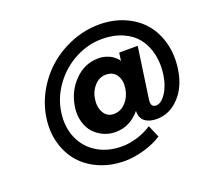

<svg xmlns="http://www.w3.org/2000/svg" viewBox="-141 -870 1277 1189"><g transform="rotate(-20 497.5 -275.5)"><path d="M121.1 -268.1Q134.3 -357.9 180.2 -438Q226.1 -518.1 293.2 -575.4Q360.4 -632.8 446.8 -666.5Q533.2 -700.2 624 -700.2Q714.8 -700.2 789.6 -668Q864.3 -635.7 912.6 -579.6Q960.9 -523.4 982.2 -444.1Q1003.4 -364.7 990.2 -273.9Q974.6 -163.1 911.1 -95.5Q847.7 -27.8 763.2 -27.8Q716.3 -27.8 688.5 -47.1Q660.6 -66.4 657.2 -106V-119.1Q590.3 -39.1 495.1 -39.1Q453.1 -39.1 416.3 -55.9Q379.4 -72.8 353.3 -102.1Q327.1 -131.3 314.9 -175.3Q302.7 -219.2 310.1 -270Q324.2 -368.7 390.9 -436.8Q457.5 -504.9 548.8 -504.9Q576.7 -504.9 601.6 -496.6Q626.5 -488.3 641.6 -476.8Q656.7 -465.3 665.5 -455.8Q674.3 -446.3 675.8 -440.9L683.1 -494.1H805.2L756.8 -157.2Q750 -107.9 787.1 -107.9Q819.8 -107.9 851.3 -154.5Q882.8 -201.2 893.1 -271Q903.3 -342.8 889.6 -404.5Q876 -466.3 840.8 -512Q805.7 -557.6 746.3 -583.7Q687 -609.9 610.8 -609.9Q517.6 -609.9 432.1 -564.5Q346.7 -519 289.6 -440.2Q232.4 -361.3 219.2 -268.1Q206.1 -175.8 238.5 -100.8Q271 -25.9 340.3 16.1Q409.7 58.1 502 58.1Q548.3 58.1 601.6 42.5Q654.8 26.9 699.2 -2.9L733.9 77.1Q686 109.4 616.9 129.2Q547.9 148.9 488.8 148.9Q398.9 148.9 324.2 117.2Q249.5 85.4 200.7 30.3Q151.9 -24.9 130.1 -102.5Q108.4 -180.2 121.1 -268.1ZM443.8 -274.9Q436 -222.2 457.8 -185.1Q479.5 -147.9 522.9 -147.9Q569.3 -147.9 602.3 -184.3Q635.3 -220.7 643.1 -273.9Q650.4 -325.2 627.7 -359.6Q605 -394 558.1 -394Q515.1 -394 482.9 -359.4Q450.7 -324.7 443.8 -274.9Z"/></g></svg>

Font: Trueno
Style: Bold Italic
Weight: 700
Designer: Julieta Ulanovsky
Foundry: Julieta Ulanovsky
Version: Version 3.001b | FøM Fix